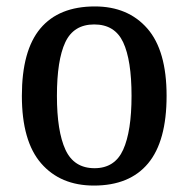

<svg xmlns="http://www.w3.org/2000/svg" viewBox="-20 -567 586 597"><path d="M272 10Q168 10 108 -59Q48 -128 48 -269Q48 -410 105.5 -478.5Q163 -547 275 -547Q378 -547 438 -478.5Q498 -410 498 -269Q498 -128 440.5 -59Q383 10 272 10ZM274 -44Q337 -44 363 -101.5Q389 -159 389 -269Q389 -380 363 -435.5Q337 -491 273 -491Q209 -491 183 -435.5Q157 -380 157 -269Q157 -159 183.5 -101.5Q210 -44 274 -44Z"/></svg>

Font: Noto Serif Khmer SemiCondensed Medium
Style: Regular
Weight: 500
Width: 4
Designer: Danh Hong and the Monotype Design Team
Foundry: Monotype Imaging Inc.
Version: Version 2.004; ttfautohint (v1.8.4.7-5d5b)